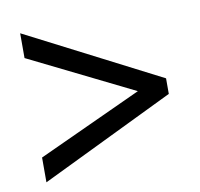

<svg xmlns="http://www.w3.org/2000/svg" viewBox="-60 -656 621 595"><g transform="rotate(-10 250.5 -358.5)"><path d="M40 -202 368 -353 40 -515V-593L461 -377V-328L40 -124Z"/></g></svg>

Font: Noto Sans UI SemiCondensed
Style: Italic
Weight: 400
Width: 4
Italic angle: -12°
Designer: Monotype Design Team
Foundry: Monotype Imaging Inc.
Version: Version 1.901